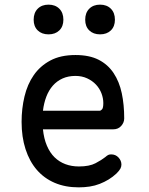

<svg xmlns="http://www.w3.org/2000/svg" viewBox="-20 -797 640 827"><path d="M459 -132Q478 -132 490.5 -118.5Q503 -105 503 -88Q503 -79 498.5 -70.5Q494 -62 482 -50Q466 -35 448 -24Q430 -13 409.5 -5Q389 3 366.5 6.5Q344 10 319 10Q261 10 215.5 -9.5Q170 -29 138.5 -65.5Q107 -102 90 -154.5Q73 -207 73 -272Q73 -329 85.5 -381.5Q98 -434 125.5 -473.5Q153 -513 197 -536.5Q241 -560 305 -560Q365 -560 405 -539.5Q445 -519 469.5 -482Q494 -445 504.5 -395.5Q515 -346 515 -287Q515 -269 502 -254.5Q489 -240 468 -240H165Q169 -200 182 -169.5Q195 -139 215 -119.5Q235 -100 261.5 -90Q288 -80 320 -80Q365 -80 391.5 -94Q418 -108 433 -120Q441 -127 446 -129.5Q451 -132 459 -132ZM165 -320H409Q414 -320 419.5 -326Q425 -332 425 -353Q425 -374 417 -395Q409 -416 393.5 -432.5Q378 -449 355.5 -459.5Q333 -470 305 -470Q274 -470 249.5 -459Q225 -448 207.5 -428Q190 -408 179.5 -380.5Q169 -353 165 -320ZM411 -649Q382 -649 364.5 -666Q347 -683 347 -712Q347 -742 364.5 -759.5Q382 -777 411 -777Q440 -777 457.5 -759.5Q475 -742 475 -712Q475 -683 457.5 -666Q440 -649 411 -649ZM189 -649Q160 -649 142.5 -666Q125 -683 125 -712Q125 -742 142.5 -759.5Q160 -777 189 -777Q218 -777 235.5 -759.5Q253 -742 253 -712Q253 -683 235.5 -666Q218 -649 189 -649Z"/></svg>

Font: Maple Mono NL
Style: Regular
Weight: 400
Monospace: yes
Designer: subframe7536
Version: Version 7.000